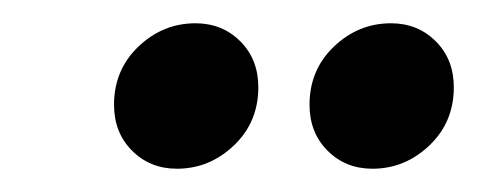

<svg xmlns="http://www.w3.org/2000/svg" viewBox="-20 -631 410 165"><path d="M300 -486Q277 -486 261.5 -501.5Q246 -517 246 -541Q246 -571 267 -591Q288 -611 316 -611Q339 -611 354.5 -595.5Q370 -580 370 -556Q370 -526 349 -506Q328 -486 300 -486ZM132 -486Q109 -486 93.5 -501.5Q78 -517 78 -541Q78 -571 99 -591Q120 -611 148 -611Q171 -611 186.5 -595.5Q202 -580 202 -556Q202 -526 181 -506Q160 -486 132 -486Z"/></svg>

Font: Yrsa
Style: Bold Italic
Weight: 700
Italic angle: -7.10001°
Version: Version 2.004